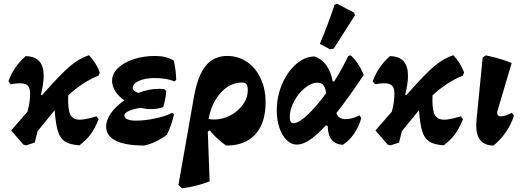

<svg xmlns="http://www.w3.org/2000/svg" viewBox="-20 -774 2812 1033"><path d="M410 -130Q438 -130 499 -148L511 -133Q489 -80 467.5 -51Q446 -22 407 8Q355 4 329.5 -12.5Q304 -29 292 -66.5Q280 -104 274 -181L182 -68L167 -7L121 8V7L120 8L106 4L40 -72L128 -173Q142 -225 142 -270Q142 -300 129.5 -313Q117 -326 87 -326Q70 -326 38 -321L25 -336Q54 -416 118 -472Q167 -471 191 -445Q215 -419 215 -366Q215 -324 200 -264L206 -262L224 -282Q311 -380 359 -420Q407 -460 459 -477Q497 -437 517 -384L510 -367Q425 -333 347 -261Q344 -189 357.5 -159.5Q371 -130 410 -130Z M694 -301Q694 -285 724 -274Q781 -296 834 -296Q855 -296 865 -294L874 -284Q873 -247 858 -198Q829 -187 793 -187Q763 -187 738 -194Q698 -188 673.5 -177Q649 -166 649 -152Q649 -139 665.5 -132Q682 -125 712 -125Q759 -125 814 -136.5Q869 -148 907 -167L916 -159Q904 -103 878 -49Q817 -4 756 9Q655 9 603 -17Q551 -43 551 -92Q551 -129 577.5 -166Q604 -203 649 -234Q618 -255 600.5 -283Q583 -311 583 -340Q583 -377 614.5 -407.5Q646 -438 699 -455.5Q752 -473 815 -473Q874 -473 915 -448Q927 -396 928 -343L917 -336Q879 -354 812 -354Q761 -354 727.5 -339Q694 -324 694 -301Z M1409 -224Q1409 -112 1353.5 -51Q1298 10 1196 9Q1143 -29 1108 -73L1098 -66L1108 202Q1031 231 959 239L940 221L1024 -256Q1044 -367 1087 -420Q1130 -473 1202 -473Q1262 -473 1309 -441Q1356 -409 1382.5 -352Q1409 -295 1409 -224ZM1133 -131Q1176 -131 1218 -152.5Q1260 -174 1286.5 -210.5Q1313 -247 1313 -289Q1313 -312 1306 -321Q1299 -330 1282 -330Q1218 -330 1168.5 -276Q1119 -222 1102 -134Q1117 -131 1133 -131Z M1841 -133Q1872 -133 1914 -153L1924 -139Q1896 -43 1825 5Q1745 1 1743 -96L1734 -100Q1685 -47 1647 -21.5Q1609 4 1577 4Q1547 4 1522 -20.5Q1497 -45 1483 -87Q1469 -129 1469 -180Q1469 -254 1497.5 -321Q1526 -388 1573 -429Q1620 -470 1672 -470Q1710 -458 1735.5 -423Q1761 -388 1770 -336H1778Q1820 -402 1854 -473L1867 -476Q1908 -440 1937 -371Q1856 -249 1790 -166Q1794 -150 1807 -141.5Q1820 -133 1841 -133ZM1735 -273Q1730 -303 1720 -316Q1710 -329 1688 -329Q1655 -329 1620 -300.5Q1585 -272 1562 -228.5Q1539 -185 1539 -144Q1539 -111 1559 -111Q1586 -111 1634 -155.5Q1682 -200 1735 -273ZM1775 -512 1755 -509 1701 -538Q1742 -635 1780 -748L1793 -754L1885 -706L1890 -692Z M2370 -130Q2398 -130 2459 -148L2471 -133Q2449 -80 2427.5 -51Q2406 -22 2367 8Q2315 4 2289.5 -12.5Q2264 -29 2252 -66.5Q2240 -104 2234 -181L2142 -68L2127 -7L2081 8V7L2080 8L2066 4L2000 -72L2088 -173Q2102 -225 2102 -270Q2102 -300 2089.5 -313Q2077 -326 2047 -326Q2030 -326 1998 -321L1985 -336Q2014 -416 2078 -472Q2127 -471 2151 -445Q2175 -419 2175 -366Q2175 -324 2160 -264L2166 -262L2184 -282Q2271 -380 2319 -420Q2367 -460 2419 -477Q2457 -437 2477 -384L2470 -367Q2385 -333 2307 -261Q2304 -189 2317.5 -159.5Q2331 -130 2370 -130Z M2542 -100Q2542 -110 2544 -132L2577 -465L2594 -476Q2676 -459 2733 -435L2658 -182Q2655 -173 2655 -167Q2655 -148 2676 -148Q2697 -148 2734 -167L2745 -151Q2730 -104 2701 -62Q2672 -20 2635 9Q2589 9 2565.5 -18.5Q2542 -46 2542 -100Z"/></svg>

Font: Alegreya ExtraBold
Style: Italic
Weight: 800
Italic angle: -7°
Designer: Juan Pablo del Peral
Foundry: Huerta Tipografica
Version: Version 2.007; ttfautohint (v1.6)